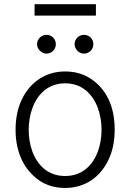

<svg xmlns="http://www.w3.org/2000/svg" viewBox="-20 -899 631 930"><path d="M55.4 -270.2Q55.4 -353.7 85.9 -417.6Q101.2 -449.6 122.7 -474.6Q144.2 -499.6 170.8 -517Q197.4 -534.4 228.9 -543.7Q260.3 -552.9 295.5 -552.9Q366.5 -552.9 420.5 -517Q475.9 -480.5 505.7 -418.3Q535.5 -356.2 535.5 -270.2Q535.5 -187.1 505 -123.9Q489.7 -92.3 468.4 -67.1Q447.1 -41.9 420.5 -24.5Q393.8 -7.1 362.4 2.1Q331 11.4 295.5 11.4Q223.4 11.4 170.8 -24.5Q143.8 -43 122.3 -68Q100.9 -93 85.9 -124.1Q71 -155.2 63.2 -191.9Q55.4 -228.7 55.4 -270.2ZM119 -270.2Q119 -243.3 123.4 -216.3Q127.8 -189.3 137.1 -164.4Q146.3 -139.6 160.7 -118.1Q175.1 -96.6 194.6 -80.6Q214.1 -64.6 239.3 -55.6Q264.6 -46.5 295.5 -46.5Q326 -46.5 351 -55.4Q376.1 -64.3 395.6 -80.1Q415.1 -95.9 429.5 -117.2Q443.9 -138.5 453.3 -163.4Q462.7 -188.2 467.3 -215.6Q471.9 -242.9 471.9 -270.2Q471.9 -297.2 467.5 -324.2Q463.1 -351.2 453.8 -376.2Q444.6 -401.3 430.2 -422.9Q415.8 -444.6 396.3 -460.8Q376.8 -476.9 351.6 -486.2Q326.3 -495.4 295.5 -495.4Q264.9 -495.4 239.9 -486.3Q214.8 -477.3 195.3 -461.3Q175.8 -445.3 161.4 -423.8Q147 -402.3 137.6 -377.3Q128.2 -352.3 123.6 -324.9Q119 -297.6 119 -270.2ZM444.6 -878.6V-823.5H147.4V-878.6ZM341.3 -684.7Q341.3 -694.2 345 -702.6Q348.7 -710.9 354.9 -717.2Q361.2 -723.4 369.5 -726.7Q377.8 -730.1 386.7 -730.1Q396.3 -730.1 404.7 -726.7Q413 -723.4 419.2 -717.2Q425.4 -710.9 428.8 -702.6Q432.2 -694.2 432.2 -684.7Q432.2 -675.8 428.8 -667.4Q425.4 -659.1 419.2 -652.9Q413 -646.7 404.7 -642.9Q396.3 -639.2 386.7 -639.2Q377.8 -639.2 369.7 -642.9Q361.5 -646.7 355.1 -653.1Q348.7 -659.4 345 -667.6Q341.3 -675.8 341.3 -684.7ZM159.4 -684.7Q159.4 -694.2 163.2 -702.6Q166.9 -710.9 173.1 -717.2Q179.3 -723.4 187.7 -726.7Q196 -730.1 204.9 -730.1Q214.5 -730.1 222.8 -726.7Q231.2 -723.4 237.4 -717.2Q243.6 -710.9 247 -702.6Q250.4 -694.2 250.4 -684.7Q250.4 -675.8 247 -667.4Q243.6 -659.1 237.4 -652.9Q231.2 -646.7 222.8 -642.9Q214.5 -639.2 204.9 -639.2Q196 -639.2 187.9 -642.9Q179.7 -646.7 173.3 -653.1Q166.9 -659.4 163.2 -667.6Q159.4 -675.8 159.4 -684.7Z"/></svg>

Font: Inter P Light
Style: Regular
Weight: 300
Designer: Rasmus Andersson
Foundry: rsms
Version: Version 3.018;git-588b23468